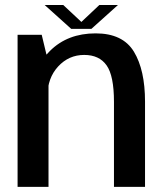

<svg xmlns="http://www.w3.org/2000/svg" viewBox="-20 -728 642 748"><path d="M48.5 0H169V-482L142.5 -592.5H48.5ZM424 0H545V-332Q545 -455 501.8 -526.5Q458.5 -598 352.5 -598Q243.5 -598 175 -530Q106.5 -462 106.5 -388L165 -354.5Q165 -424 206.5 -469Q248 -514 308 -514Q366.5 -514 395.2 -473.5Q424 -433 424 -331ZM257.5 -615.5H336L439.5 -708.5H367L297 -642.5L226.5 -708.5H154Z"/></svg>

Font: Anybody UltraCondensed Thin Medium
Style: Regular
Weight: 500
Version: Version 1.111